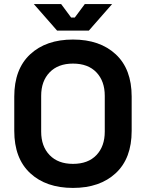

<svg xmlns="http://www.w3.org/2000/svg" viewBox="-20 -908 716 942"><path d="M50 -266V-434Q50 -569 128 -641.5Q206 -714 338 -714Q470 -714 548 -641.5Q626 -569 626 -434V-266Q626 -131 548 -58.5Q470 14 338 14Q206 14 128 -58.5Q50 -131 50 -266ZM494 -262V-438Q494 -510 453 -553Q412 -596 338 -596Q265 -596 223.5 -553Q182 -510 182 -438V-262Q182 -190 223.5 -147Q265 -104 338 -104Q412 -104 453 -147Q494 -190 494 -262ZM260 -758 146 -888H280L329 -822H347L396 -888H530L416 -758Z"/></svg>

Font: Space 7353
Style: Regular
Weight: 400
Designer: Christine Claussen + Ruben Lyon  (Space 7353)
Version: Version 1.000;FEAKit 1.0